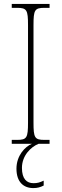

<svg xmlns="http://www.w3.org/2000/svg" viewBox="-20 -734 315 980"><path d="M40 0H143C108 14 64 60 64 127C64 195 100 226 150 226C171 226 185 222 203 213V188C182 198 170 201 151 201C117 201 92 180 92 123C92 59 139 15 177 0H233V-20H207C157 -20 151 -31 151 -108V-606C151 -683 157 -694 207 -694H233V-714H40V-694H67C117 -694 123 -683 123 -606V-108C123 -31 117 -20 67 -20H40Z"/></svg>

Font: Noto Serif Bengali Condensed Thin
Style: Regular
Weight: 100
Width: 3
Designer: Juan Bruce, Universal Thirst, Indian Type Foundry and the Monotype Design Team.
Foundry: Monotype Imaging Inc.
Version: Version 2.003